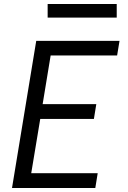

<svg xmlns="http://www.w3.org/2000/svg" viewBox="-20 -939 640 959"><path d="M40 0 161 -735H577L565 -662H233L193 -419H461L449 -345H181L136 -74H468L456 0ZM218 -851V-919H563V-851Z"/></svg>

Font: Iosevka Extended Oblique
Style: Regular
Weight: 400
Width: 7
Italic angle: -9°
Monospace: yes
Designer: Belleve Invis
Foundry: Belleve Invis
Version: Version 32.0.1; ttfautohint (v1.8.4)